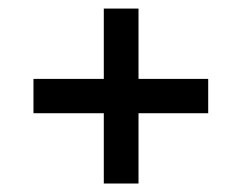

<svg xmlns="http://www.w3.org/2000/svg" viewBox="-20 -500 555 448"><path d="M222.2 -235.8H58.1V-315.9H222.2V-480H303.2V-315.9H465.8V-235.8H303.2V-71.8H222.2Z"/></svg>

Font: D-DIN Exp
Style: DINExp-Italic
Weight: 400
Width: 7
Italic angle: -12°
Designer: Charles Nix
Foundry: Datto Inc.
Version: Version 1.00